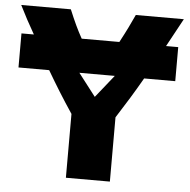

<svg xmlns="http://www.w3.org/2000/svg" viewBox="-53 -770 841 848"><g transform="rotate(5 368.0 -346.5)"><path d="M465 25H270V-258C227 -322 192 -379 155 -442H19V-593H74C42 -649 35 -663 7 -718H227C250 -663 264 -633 286 -593H453C483 -649 494 -673 515 -718H728L660 -593H714V-442H576C540 -379 506 -324 465 -260ZM289 -442 366 -342 446 -442Z"/></g></svg>

Font: Repo Black
Style: Regular
Weight: 900
Designer: Stefan Peev
Foundry: Context Ltd
Version: Version 1.502